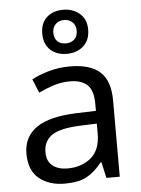

<svg xmlns="http://www.w3.org/2000/svg" viewBox="-57 -862 674 916"><g transform="rotate(-5 280.5 -403.5)"><path d="M288 -545Q386 -545 433 -502Q480 -459 480 -365V0H416L399 -76H395Q360 -32 321.5 -11Q283 10 215 10Q142 10 94 -28.5Q46 -67 46 -149Q46 -229 109 -272.5Q172 -316 303 -320L394 -323V-355Q394 -422 365 -448Q336 -474 283 -474Q241 -474 203 -461.5Q165 -449 132 -433L105 -499Q140 -518 188 -531.5Q236 -545 288 -545ZM314 -259Q214 -255 175.5 -227Q137 -199 137 -148Q137 -103 164.5 -82Q192 -61 235 -61Q303 -61 348 -98.5Q393 -136 393 -214V-262ZM280 -606Q231 -606 201 -634Q171 -662 171 -712Q171 -762 201 -789.5Q231 -817 280 -817Q327 -817 359 -789.5Q391 -762 391 -713Q391 -662 359.5 -634Q328 -606 280 -606ZM280 -656Q305 -656 320.5 -671Q336 -686 336 -712Q336 -738 320 -753Q304 -768 280 -768Q256 -768 240 -753Q224 -738 224 -712Q224 -686 238.5 -671Q253 -656 280 -656Z"/></g></svg>

Font: Noto Sans Mandaic
Style: Regular
Weight: 400
Designer: Monotype Design Team
Foundry: Monotype Imaging Inc.
Version: Version 2.002; ttfautohint (v1.8.4.7-5d5b)